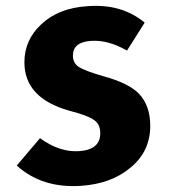

<svg xmlns="http://www.w3.org/2000/svg" viewBox="-20 -613 581 653"><path d="M472 -536 412 -441Q347 -478 290 -474Q228 -470 228 -424Q228 -399 247 -386Q268 -372 334 -353Q415 -331 451 -296Q491 -255 491 -185Q491 -98 424 -43Q359 12 256 19Q123 28 37 -50L116 -143Q184 -94 250 -99Q321 -104 321 -160Q321 -190 301 -204Q280 -220 214 -237Q63 -280 63 -401Q63 -477 120 -530Q179 -586 278 -592Q394 -601 472 -536Z"/></svg>

Font: Xiangcui Wave Sans Xiangcui Wave Sans
Style: Regular
Weight: 800
Width: 3
Version: Version 0.920;March 28, 2024;FontCreator 14.0.0.2814 64-bit